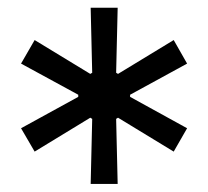

<svg xmlns="http://www.w3.org/2000/svg" viewBox="-20 -798 531 490"><path d="M280.3 -328.6H211.4L215.3 -494.6L210.4 -497.6L68.4 -411.1L33.7 -470.7L179.7 -550.8V-556.2L33.7 -635.7L68.4 -695.8L210.4 -609.4L215.3 -612.3L211.4 -778.3H280.3L276.4 -612.3L281.2 -609.4L423.3 -695.8L457.5 -635.7L312 -556.2V-550.8L457.5 -470.7L423.3 -411.1L281.2 -497.6L276.4 -494.6Z"/></svg>

Font: Estedad-FD Medium
Style: Regular
Weight: 500
Designer: Amin Abedi
Version: Version 7.3